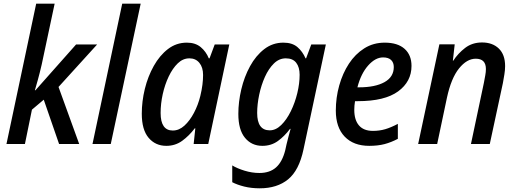

<svg xmlns="http://www.w3.org/2000/svg" viewBox="-20 -780 2799 1040"><path d="M15 0 176 -760H276L206 -431Q195 -383 185 -347.5Q175 -312 169 -291H172L392 -539H506L297 -309L409 0H300L217 -240L153 -186L115 0Z M481 0 642 -760H742L580 0Z M881 10Q822 10 785 -33.5Q748 -77 748 -164Q748 -231 764.5 -298.5Q781 -366 813 -423Q845 -480 890 -514.5Q935 -549 992 -549Q1038 -549 1067 -525Q1096 -501 1111 -464H1115L1143 -539H1222L1108 0H1029L1038 -85H1035Q1004 -44 966.5 -17Q929 10 881 10ZM916 -73Q950 -73 979 -99.5Q1008 -126 1030.5 -168.5Q1053 -211 1065 -260Q1073 -293 1076.5 -321Q1080 -349 1080 -374Q1080 -415 1060 -439.5Q1040 -464 1006 -464Q971 -464 943 -437Q915 -410 894 -366Q873 -322 861.5 -270Q850 -218 850 -168Q850 -73 916 -73Z M1387 240Q1341 240 1303 230.5Q1265 221 1238 207V116Q1264 132 1304.5 144.5Q1345 157 1385 157Q1441 157 1475 127Q1509 97 1525 34L1532 2Q1536 -16 1542.5 -39.5Q1549 -63 1554 -82H1551Q1521 -42 1485 -16Q1449 10 1401 10Q1343 10 1307 -33.5Q1271 -77 1271 -163Q1271 -228 1287 -296Q1303 -364 1334.5 -421.5Q1366 -479 1411.5 -514Q1457 -549 1515 -549Q1563 -549 1591 -525Q1619 -501 1635 -464H1638L1666 -539H1745L1624 29Q1600 143 1540.5 191.5Q1481 240 1387 240ZM1441 -74Q1474 -74 1503.5 -103Q1533 -132 1555.5 -178Q1578 -224 1590.5 -276Q1603 -328 1603 -375Q1603 -416 1584.5 -440Q1566 -464 1528 -464Q1492 -464 1463.5 -436Q1435 -408 1415 -363.5Q1395 -319 1384 -267Q1373 -215 1373 -168Q1373 -74 1441 -74Z M1980 10Q1895 10 1847 -40Q1799 -90 1799 -181Q1799 -251 1817.5 -317Q1836 -383 1870 -435Q1904 -487 1953 -518Q2002 -549 2064 -549Q2134 -549 2171.5 -515.5Q2209 -482 2209 -423Q2209 -338 2136.5 -285Q2064 -232 1918 -232H1903Q1899 -207 1899 -185Q1899 -130 1924.5 -100.5Q1950 -71 2000 -71Q2035 -71 2066 -80Q2097 -89 2135 -109V-28Q2099 -9 2063 0.5Q2027 10 1980 10ZM1925 -307Q2012 -307 2062.5 -335Q2113 -363 2113 -417Q2113 -441 2098.5 -455Q2084 -469 2055 -469Q2013 -469 1974 -425Q1935 -381 1916 -307Z M2245 0 2360 -540H2443L2433 -451H2435Q2461 -491 2499.5 -520.5Q2538 -550 2591 -550Q2648 -550 2682 -517Q2716 -484 2716 -422Q2716 -401 2712 -376.5Q2708 -352 2704 -330L2633 0H2531L2601 -331Q2605 -353 2608.5 -371.5Q2612 -390 2612 -406Q2612 -462 2557 -462Q2509 -462 2466.5 -409.5Q2424 -357 2401 -251L2348 0Z"/></svg>

Font: Noto Sans SemiCondensed Medium
Style: Italic
Weight: 500
Width: 4
Italic angle: -12°
Designer: Monotype Design Team
Foundry: Monotype Imaging Inc.
Version: Version 2.013; ttfautohint (v1.8.4.7-5d5b)